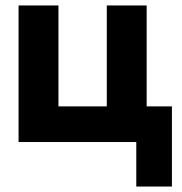

<svg xmlns="http://www.w3.org/2000/svg" viewBox="-20 -520 666 703"><path d="M609.5 -130.5V163H479V0H48V-500H194V-130.5H371V-500H517V-130.5Z"/></svg>

Font: Overused Grotesk
Style: Bold
Weight: 710
Version: Version 0.004